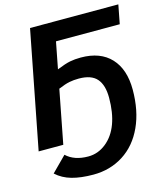

<svg xmlns="http://www.w3.org/2000/svg" viewBox="-129 -784 927 1088"><g transform="rotate(-15 334.5 -240.0)"><path d="M150.9 -688H668.9L647.5 -577.1H273.4L243.2 -420.9Q292.5 -440.9 321.3 -446.5Q350.1 -452.1 384.8 -452.1Q499.5 -452.1 561 -386Q622.6 -319.8 622.6 -200.7Q622.6 -77.1 580.1 15.6Q537.6 108.4 460 158Q382.3 207.5 283.7 207.5Q210.4 207.5 157.5 192.6Q104.5 177.7 66.9 143.1L153.3 56.2Q200.2 100.6 282.2 100.6Q339.8 100.6 387 62.7Q434.1 24.9 457.8 -39.3Q481.4 -103.5 481.4 -190.9Q481.4 -264.6 449.2 -302.2Q417 -339.8 343.3 -339.8Q313 -339.8 287.4 -334.7Q261.7 -329.6 222.2 -313L161.6 0H17.1Z"/></g></svg>

Font: Liberation Sans
Style: Bold Italic
Weight: 700
Italic angle: -12°
Designer: Steve Matteson
Foundry: Ascender Corporation
Version: Version 2.1.5